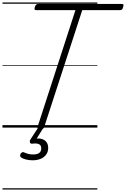

<svg xmlns="http://www.w3.org/2000/svg" viewBox="-20 -1030 1017 1550"><path d="M304 14Q277 14 283 -5L589 -948H274Q262 -948 259.5 -954Q257 -960 261 -973Q266 -987 272 -992.5Q278 -998 289 -998H962Q975 -998 976.5 -992Q978 -986 974 -973Q971 -959 965 -953.5Q959 -948 947 -948H644L337 -5Q334 5 327 9.5Q320 14 304 14ZM243 264Q220 264 193.5 258.5Q167 253 149 240Q142 234 142.5 225.5Q143 217 147 210Q154 201 160 199Q166 197 174 200Q188 207 206.5 212Q225 217 248 217Q279 217 296 205Q313 193 313 168Q313 143 295 134Q277 125 241 130Q233 131 229 128.5Q225 126 222 121Q220 114 220.5 108.5Q221 103 227 94L291 -4H334L264 108L249 94Q287 84 314 91Q341 98 355 117Q369 136 369 164Q369 195 353 217.5Q337 240 309 252Q281 264 243 264ZM0 490H766V500H0ZM0 -20H766V0H0ZM0 -505H766V-500H0ZM0 -1010H766V-1000H0Z"/></svg>

Font: Playwrite AU TAS Guides
Style: Regular
Weight: 400
Designer: Veronika Burian, José Scaglione
Foundry: TypeTogether
Version: Version 1.003